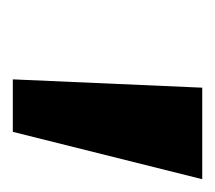

<svg xmlns="http://www.w3.org/2000/svg" viewBox="-38 -721 336 300"><g transform="rotate(90 130.0 -571.0)"><path d="M104 -423 117 -719H260L186 -423Z"/></g></svg>

Font: Nunitoga
Style: Bold Italic
Weight: 700
Italic angle: -9°
Designer: Vernon Adams
Foundry: Vernon Adams
Version: Version 1.0